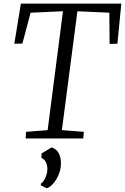

<svg xmlns="http://www.w3.org/2000/svg" viewBox="-20 -763 688 1058"><path d="M121.5 0 123.5 -36.5 242.5 -46 327 -701 148.5 -693 103.5 -523 59 -522 95 -743H648.5L627 -522L584 -521L582.5 -693L406.5 -701L321 -46L442 -36.5L439 0ZM205 258.5V250Q217 240.5 225 226.5Q233 212.5 237.2 196.8Q241.5 181 241 166.5Q241 146 232.2 129.5Q223.5 113 208.5 107.5V83L264.5 49Q293.5 59.5 305.2 84.2Q317 109 315.5 143Q314.5 173.5 302.5 201.2Q290.5 229 273.2 248.5Q256 268 238 274.5Z"/></svg>

Font: Merriweather 28pt Light
Style: Italic
Weight: 300
Italic angle: -7.8°
Version: Version 2.101